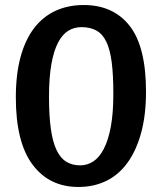

<svg xmlns="http://www.w3.org/2000/svg" viewBox="-20 -732 644 764"><path d="M304 -624Q275 -624 251.5 -609.5Q228 -595 211 -562.5Q194 -530 184.5 -477Q175 -424 175 -347Q175 -270 182.5 -218Q190 -166 205.5 -134Q221 -102 244.5 -88Q268 -74 299 -74Q327 -74 351 -89.5Q375 -105 393 -139.5Q411 -174 421 -228Q431 -282 431 -359Q431 -434 424.5 -484.5Q418 -535 403 -566Q388 -597 363.5 -610.5Q339 -624 304 -624ZM43 -344Q43 -437 62 -506Q81 -575 116 -620.5Q151 -666 201 -689Q251 -712 313 -712Q431 -712 496 -629Q561 -546 561 -367Q561 -274 541.5 -203Q522 -132 487 -84Q452 -36 402.5 -12Q353 12 292 12Q176 12 109.5 -77Q43 -166 43 -344Z"/></svg>

Font: CantoraOne
Style: Regular
Weight: 400
Designer: Pablo Impallari, Rodrigo Fuenzalida
Foundry: Pablo Impallari
Version: Version 1.001; ttfautohint (v0.8) -G 200 -r 50